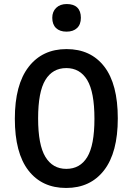

<svg xmlns="http://www.w3.org/2000/svg" viewBox="-20 -912 654 947"><path d="M237.8 -824.2Q237.8 -854.5 257.1 -873.3Q276.4 -892.1 309.1 -892.1Q343.3 -892.1 361.1 -874.8Q378.9 -857.4 378.9 -824.2Q378.9 -791.5 360.1 -773.7Q341.3 -755.9 308.1 -755.9Q274.9 -755.9 256.3 -773.7Q237.8 -791.5 237.8 -824.2ZM561 -328.1Q561 -159.7 493.4 -72.3Q425.8 15.1 306.2 15.1Q187 15.1 120.1 -71.3Q53.2 -157.7 53.2 -326.2Q53.2 -494.1 121.1 -582Q189 -669.9 308.1 -669.9Q427.7 -669.9 494.4 -583.5Q561 -497.1 561 -328.1ZM168 -328.1Q168 -197.3 203.9 -138.2Q239.7 -79.1 307.1 -79.1Q375 -79.1 410.4 -137.5Q445.8 -195.8 445.8 -326.2Q445.8 -458 410.2 -517.1Q374.5 -576.2 307.1 -576.2Q239.3 -576.2 203.6 -517.3Q168 -458.5 168 -328.1Z"/></svg>

Font: IntelOne Mono Medium
Style: Regular
Weight: 500
Designer: Fred Shallcrass
Foundry: Frere-Jones Type LLC
Version: Version 1.200;hotconv 1.1.0;makeotfexe 2.6.0;FJTRelease1.2